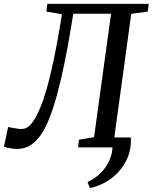

<svg xmlns="http://www.w3.org/2000/svg" viewBox="-52 -763 790 994"><path d="M625.5 -51.5Q628.5 2.5 611 47.2Q593.5 92 562.2 126Q531 160 492 181.5Q453 203 413.5 210.5L401 179.5Q442.5 160.5 474.2 127.5Q506 94.5 521.2 49.2Q536.5 4 527.5 -51.5ZM327.5 -692 315 -617.5Q300 -525 282.2 -438.2Q264.5 -351.5 244.2 -276Q224 -200.5 200.5 -143Q172.5 -72.5 132 -32.2Q91.5 8 37 8Q21.5 8 6 5.5Q-9.5 3 -31.5 -3L-10 -105.5Q6.5 -102 21 -99.5Q35.5 -97 49 -95.5Q80 -92.5 99.8 -111.2Q119.5 -130 137 -164Q154.5 -197 170.5 -242.2Q186.5 -287.5 201 -345Q215.5 -402.5 229.8 -471.5Q244 -540.5 257.5 -621.5L268.5 -689.5L188 -703L193 -743H718L713 -703L627.5 -691.5L540 -53L619 -37L615 0H352.5L356.5 -39.5L435 -53L523 -692Z"/></svg>

Font: Merriweather 36pt
Style: Italic
Weight: 400
Italic angle: -7.8°
Version: Version 2.101